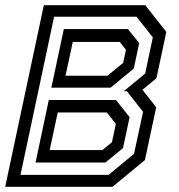

<svg xmlns="http://www.w3.org/2000/svg" viewBox="-32 -720 688 740"><path d="M-12 0 137 -700H528L609 -597L571 -418.5L517 -374L570 -306.5L526.5 -103L401.5 0ZM47 -46H386.5L484.5 -127L519.5 -289L457 -368.5H445L527.5 -436.5L557 -576L494 -655.5H176.5ZM105 -93.5 156 -334.5H415L467.5 -268.5L442 -149L374 -93.5ZM166 -382 214 -608H461L504.5 -554L483.5 -455.5L394 -382ZM159.5 -141.5H362.5L399.5 -172L414.5 -242.5L380 -286.5H190.5ZM220.5 -428H382L442.5 -477.5L453.5 -528L429.5 -558.5H248.5Z"/></svg>

Font: Tourney Thin Medium
Style: Italic
Weight: 500
Italic angle: -12°
Version: Version 1.015